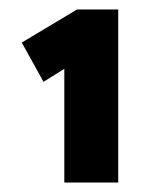

<svg xmlns="http://www.w3.org/2000/svg" viewBox="-20 -816 331 406"><path d="M116 -430V-722L133 -681L72 -643L26 -726L143 -796H230V-430H173Q161 -430 147 -430Q133 -430 116 -430Z"/></svg>

Font: Lexend Giga
Style: Bold
Weight: 700
Version: Version 1.007